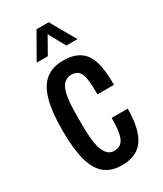

<svg xmlns="http://www.w3.org/2000/svg" viewBox="-186 -796 747 880"><g transform="rotate(-30 187.5 -356.0)"><path d="M191 12Q134 12 99 -17.5Q64 -47 48.5 -108Q33 -169 33 -263Q33 -363 50.5 -423.5Q68 -484 104 -511.5Q140 -539 195 -539Q237 -539 265.5 -526Q294 -513 311 -487.5Q328 -462 335 -422Q342 -382 342 -326H255Q255 -376 250.5 -406.5Q246 -437 233 -450.5Q220 -464 194 -464Q173 -464 156.5 -449Q140 -434 132 -396Q124 -358 124 -288V-235Q124 -184 130 -145Q136 -106 151.5 -84.5Q167 -63 192 -63Q217 -63 231 -76.5Q245 -90 251 -120Q257 -150 257 -200H342Q342 -155 335 -116.5Q328 -78 311.5 -49Q295 -20 265.5 -4Q236 12 191 12ZM86 -591 162 -724H226L302 -591H243L176 -713H214L145 -591Z"/></g></svg>

Font: Archivo ExtraCondensed Medium
Style: Regular
Weight: 500
Width: 2
Designer: Hector Gatti
Foundry: Omnibus-Type
Version: Version 2.001